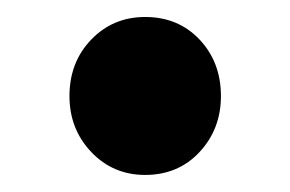

<svg xmlns="http://www.w3.org/2000/svg" viewBox="-20 -433 340 225"><path d="M150.1 -228Q112.4 -228 86.9 -254.9Q61.4 -281.8 61.4 -320.4Q61.4 -360.1 86.9 -386.6Q112.4 -413.1 150.1 -413.1Q188.9 -413.1 213.9 -386.6Q238.9 -360.1 238.9 -320.4Q238.9 -281.8 213.9 -254.9Q188.9 -228 150.1 -228Z"/></svg>

Font: Source Sans 3
Style: Regular
Weight: 200
Designer: Paul D. Hunt
Foundry: Adobe
Version: Version 3.046;hotconv 1.0.118;makeotfexe 2.5.65603